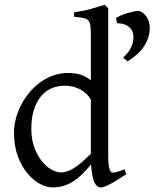

<svg xmlns="http://www.w3.org/2000/svg" viewBox="-20 -777 666 811"><path d="M513.2 -41Q490.7 -25.9 473.4 -15.4Q456.1 -4.9 443.1 1.7Q430.2 8.3 420.9 11.5Q411.6 14.6 404.8 14.6Q388.7 14.6 378.4 -7.3Q368.2 -29.3 364.7 -82.5Q346.2 -60.1 327.9 -42Q309.6 -23.9 290.3 -11.5Q271 1 249.5 7.8Q228 14.6 203.1 14.6Q175.8 14.6 147 -1.2Q118.2 -17.1 94 -46.9Q69.8 -76.7 54.4 -119.6Q39.1 -162.6 39.1 -216.8Q39.1 -244.6 46.6 -274.4Q54.2 -304.2 68.4 -332Q82.5 -359.9 103 -384.8Q123.5 -409.7 148.9 -428.5Q174.3 -447.3 204.6 -458Q234.9 -468.8 269 -468.8Q292 -468.8 314.7 -463.1Q337.4 -457.5 363.8 -438V-622.1Q363.8 -648.9 362.3 -664.8Q360.8 -680.7 354 -689.2Q347.2 -697.8 333 -700.9Q318.8 -704.1 293 -706.1V-725.1Q333 -730.5 364.7 -739.5Q396.5 -748.5 421.9 -756.8L437 -742.2V-124Q437 -106.9 437.7 -94.7Q438.5 -82.5 439.9 -74.2Q441.4 -65.9 443.4 -60.5Q445.3 -55.2 448.2 -51.8Q452.6 -46.4 465.1 -48.6Q477.5 -50.8 506.8 -62ZM363.8 -127.4V-356.4Q347.7 -384.3 318.4 -399.7Q289.1 -415 253.9 -415Q222.7 -415 196.8 -403.6Q170.9 -392.1 152.1 -369.1Q133.3 -346.2 122.8 -312Q112.3 -277.8 112.3 -231.9Q112.3 -190.4 124.3 -156.5Q136.2 -122.6 154.8 -98.6Q173.3 -74.7 195.6 -61.8Q217.8 -48.8 237.8 -48.8Q254.4 -48.8 270.5 -55.7Q286.6 -62.5 302.2 -73.5Q317.9 -84.5 333.3 -98.6Q348.6 -112.8 363.8 -127.4ZM612.3 -648.4Q609.9 -614.7 588.1 -581.1Q566.4 -547.4 519 -517.6L500 -533.7Q520.5 -552.2 531.2 -571.8Q542 -591.3 543.5 -613.8Q544.4 -627 541 -638.7Q537.6 -650.4 529.3 -659.2Q521 -668 507.6 -673.3Q494.1 -678.7 475.1 -678.7L469.7 -699.2Q473.6 -704.1 486.6 -710Q499.5 -715.8 515.4 -720.7Q531.2 -725.6 546.1 -728.8Q561 -731.9 568.8 -731Q582 -725.1 590.8 -716.3Q599.6 -707.5 604.7 -696.5Q609.9 -685.5 611.6 -673.1Q613.3 -660.6 612.3 -648.4Z"/></svg>

Font: Gentium Plus
Style: Regular
Weight: 400
Designer: J. Victor Gaultney, Annie Olsen, Iska Routamaa
Foundry: SIL International
Version: Version 1.510